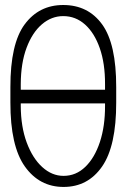

<svg xmlns="http://www.w3.org/2000/svg" viewBox="-20 -733 503 763"><path d="M441.8 -386.7V-325.6Q442.1 -152.7 385.8 -71.4Q329.5 9.9 232.6 9.9Q136.7 9.9 78.8 -71.4Q21 -152.7 21.3 -325.6V-386.7Q21 -558.9 77.9 -636Q134.9 -713.1 231.2 -713.1Q330.3 -713.1 386.2 -635.7Q442.1 -558.2 441.8 -386.7ZM62.5 -376.4H397.4V-398.8Q397.7 -480.5 376.6 -541.2Q355.5 -601.9 318 -635.5Q280.5 -669 231.2 -669Q184.7 -669 146.5 -636.4Q108.3 -603.7 85.6 -543.1Q62.9 -482.6 62.5 -398.8ZM397.4 -312.1V-322.1H62.5V-312.1Q62.9 -229.4 86.1 -166.7Q109.4 -104 147.9 -69.1Q186.4 -34.1 232.6 -34.1Q282 -34.1 319.1 -70Q356.2 -105.8 377 -168.7Q397.7 -231.5 397.4 -312.1Z"/></svg>

Font: Inter UI Extra Light
Style: Regular
Weight: 200
Designer: Rasmus Andersson
Foundry: rsms
Version: 3.2;8d6f07862